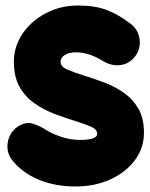

<svg xmlns="http://www.w3.org/2000/svg" viewBox="-20 -593 538 689"><path d="M464.4 -390.1Q443.4 -363.3 411.4 -359.4Q379.4 -355.5 347.7 -375Q321.8 -391.1 297.6 -398.2Q273.4 -405.3 253.4 -405.3Q228 -405.3 212.6 -395.8Q197.3 -386.2 197.3 -370.6Q197.3 -353.5 222.2 -343Q247.1 -332.5 283.2 -321.3Q316.4 -311 353.5 -297.1Q390.6 -283.2 423.1 -261Q455.6 -238.8 476.1 -203.9Q496.6 -168.9 496.6 -116.7Q496.6 -62 464.1 -18.3Q431.6 25.4 376 50.8Q320.3 76.2 250.5 76.2Q175.8 76.2 116 50.5Q56.2 24.9 20.5 -22.5Q1.5 -50.8 8.5 -85.2Q15.6 -119.6 43.9 -138.7Q72.3 -157.2 97.7 -149.2Q123 -141.1 140.1 -129.9Q163.1 -114.7 197 -102.8Q231 -90.8 270.5 -90.8Q292.5 -90.8 310.5 -95.7Q328.6 -100.6 328.6 -112.8Q328.6 -129.4 304.7 -139.4Q280.8 -149.4 245.6 -160.2Q212.4 -170.4 175 -184.6Q137.7 -198.7 104.5 -221.7Q71.3 -244.6 50.5 -280.8Q29.8 -316.9 29.8 -371.1Q29.8 -426.3 61 -472.2Q92.3 -518.1 144.8 -545.7Q197.3 -573.2 259.8 -573.2Q321.3 -573.2 363.8 -556.9Q406.2 -540.5 449.2 -507.3Q476.6 -486.3 481 -451.9Q485.4 -417.5 464.4 -390.1Z"/></svg>

Font: Mikhak Black
Style: Regular
Weight: 900
Designer: Amin Abedi
Version: Version 3.3